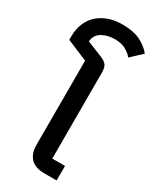

<svg xmlns="http://www.w3.org/2000/svg" viewBox="-251 -956 833 1019"><g transform="rotate(30 166.0 -446.0)"><path d="M214 0Q157 0 129.5 -29Q102 -58 102 -110V-626L-26 -680V-702Q-26 -745 -11.5 -780.5Q3 -816 30 -840.5Q57 -865 94.5 -878.5Q132 -892 178 -892Q244 -892 286.5 -872Q329 -852 358 -817L292 -755Q276 -775 249.5 -789.5Q223 -804 183 -804Q138 -804 105 -785Q72 -766 68 -725L162 -687Q190 -676 200.5 -661Q211 -646 211 -615V-89H289V0Z"/></g></svg>

Font: IBM-Poppins
Style: Poppins-Medium
Weight: 500
Designer: Mike Abbink, Paul van der Laan, Pieter van Rosmalen, Ben Mitchell, Mark Frömberg
Foundry: Bold Monday
Version: Version 1.1